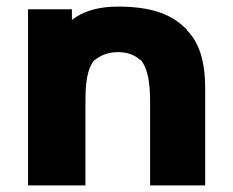

<svg xmlns="http://www.w3.org/2000/svg" viewBox="-20 -555 706 582"><path d="M239 -246C239 -304 244 -346 266 -373L268 -374H269C286 -388 309 -397 338 -397C366 -397 387 -389 404 -374H406L407 -373C428 -347 435 -305 435 -246V6L436 7H601L602 6V-287C602 -368 584 -426 547 -463V-464L545 -467L541 -471H540C497 -514 433 -535 338 -535C282 -535 242 -523 213 -505L198 -495V-526L197 -527H66L65 -526V6L66 7H238L239 6Z"/></svg>

Font: Hussar Woodtype
Style: SeBd
Weight: 900
Foundry: Cannot Into Space Fonts
Version: Version 1.07